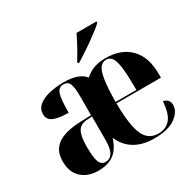

<svg xmlns="http://www.w3.org/2000/svg" viewBox="-166 -949 1163 1143"><g transform="rotate(-30 416.0 -378.0)"><path d="M198 10Q127 10 83.5 -30Q40 -70 40 -144Q40 -219 91.5 -255.5Q143 -292 248 -296L324 -299V-427Q324 -491 313 -515.5Q302 -540 272 -540Q239 -540 227.5 -505Q216 -470 216 -378Q147 -378 113 -393.5Q79 -409 79 -446Q79 -482 106.5 -505Q134 -528 180.5 -539Q227 -550 282 -550Q331 -550 367 -538Q403 -526 425 -499Q478 -550 567 -550Q674 -550 735 -488.5Q796 -427 796 -308V-284H490Q491 -182 504 -120Q517 -58 545.5 -30.5Q574 -3 619 -3Q669 -3 699.5 -37.5Q730 -72 736 -157Q778 -148 778 -108Q778 -62 728.5 -26Q679 10 581 10Q502 10 448 -23Q394 -56 368 -118Q347 -50 305.5 -20Q264 10 198 10ZM633 -294Q633 -388 627 -441.5Q621 -495 606.5 -517.5Q592 -540 566 -540Q540 -540 523.5 -517.5Q507 -495 499 -441.5Q491 -388 490 -294ZM261 -14Q291 -14 308 -40.5Q325 -67 325 -128V-289L290 -287Q244 -284 226 -252.5Q208 -221 208 -150Q208 -72 220 -43Q232 -14 261 -14ZM411 -615Q431 -646 454.5 -689Q478 -732 494 -766H631V-756Q618 -743 592.5 -723.5Q567 -704 536.5 -682Q506 -660 475 -640Q444 -620 421 -605H411Z"/></g></svg>

Font: Noto Serif Display SemiCondensed ExtraBold
Style: Regular
Weight: 800
Width: 4
Designer: Monotype Design Team
Foundry: Monotype Imaging Inc.
Version: Version 2.009